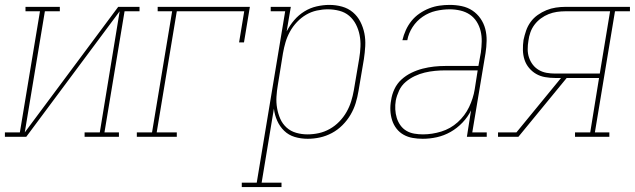

<svg xmlns="http://www.w3.org/2000/svg" viewBox="-57 -558 2589 783"><path d="M-37 0V-18H24L106 -512H47V-530H187V-512H126L44 -18L425 -530H512V-512H451L369 -18H428V0H288V-18H350L431 -512L50 0Z M501 0V-18H563L645 -512H586V-530H962L938 -385H918L939 -512H664L582 -18H664V0Z M929 205V187H990L1106 -512H1047V-530H1129L1112 -430Q1125 -455 1143 -476Q1161 -497 1184.5 -511.5Q1208 -526 1234.5 -532Q1261 -538 1286 -538Q1313 -538 1338 -531Q1363 -524 1382 -508Q1401 -492 1412.5 -469.5Q1424 -447 1429 -422Q1434 -397 1432.5 -370Q1431 -343 1427 -317L1405 -187Q1401 -162 1393.5 -137.5Q1386 -113 1372.5 -90Q1359 -67 1339.5 -47.5Q1320 -28 1296.5 -15.5Q1273 -3 1248 2.5Q1223 8 1198 8Q1170 8 1145 0.5Q1120 -7 1102 -24.5Q1084 -42 1073.5 -65.5Q1063 -89 1060 -115L1010 187H1091V205ZM1197 -10Q1220 -10 1243 -15Q1266 -20 1287.5 -32Q1309 -44 1326.5 -62Q1344 -80 1356 -101Q1368 -122 1375 -144.5Q1382 -167 1386 -190L1408 -320Q1412 -344 1413 -368Q1414 -392 1409.5 -415Q1405 -438 1394.5 -458.5Q1384 -479 1367 -493.5Q1350 -508 1327 -514Q1304 -520 1280 -520Q1258 -520 1235 -515Q1212 -510 1191.5 -498Q1171 -486 1154 -468Q1137 -450 1125.5 -429Q1114 -408 1107.5 -386Q1101 -364 1097 -341L1076 -211Q1072 -188 1070.5 -164Q1069 -140 1073 -117Q1077 -94 1086 -73.5Q1095 -53 1111.5 -38Q1128 -23 1150.5 -16.5Q1173 -10 1197 -10Z M1667 8Q1646 8 1626 4.5Q1606 1 1589 -8.5Q1572 -18 1560 -33.5Q1548 -49 1542 -68Q1536 -87 1535 -107.5Q1534 -128 1538 -149Q1541 -172 1551.5 -194.5Q1562 -217 1580 -233.5Q1598 -250 1620.5 -261Q1643 -272 1666.5 -278Q1690 -284 1713 -286.5Q1736 -289 1759 -289H1894L1904 -344Q1907 -366 1907.5 -388.5Q1908 -411 1903 -431.5Q1898 -452 1887 -469.5Q1876 -487 1859 -498.5Q1842 -510 1820.5 -515Q1799 -520 1777 -520Q1749 -520 1720.5 -513.5Q1692 -507 1667 -490Q1642 -473 1625.5 -447.5Q1609 -422 1604 -394H1584Q1589 -415 1598 -435Q1607 -455 1621 -472.5Q1635 -490 1654 -503Q1673 -516 1693.5 -524Q1714 -532 1735 -535Q1756 -538 1777 -538Q1802 -538 1826 -533Q1850 -528 1869.5 -515Q1889 -502 1902.5 -482.5Q1916 -463 1922 -440Q1928 -417 1927.5 -391.5Q1927 -366 1923 -341L1869 -18H1928V0H1847L1864 -108Q1851 -81 1829 -58Q1807 -35 1780.5 -20Q1754 -5 1725 1.5Q1696 8 1667 8ZM1668 -10Q1705 -10 1742.5 -21.5Q1780 -33 1809.5 -59.5Q1839 -86 1856 -121.5Q1873 -157 1879 -194L1891 -271H1759Q1738 -271 1717 -269Q1696 -267 1675 -262Q1654 -257 1634 -247.5Q1614 -238 1597 -223.5Q1580 -209 1570.5 -188.5Q1561 -168 1557 -148Q1554 -130 1555 -112Q1556 -94 1561 -77.5Q1566 -61 1576 -47Q1586 -33 1600.5 -24.5Q1615 -16 1632.5 -13Q1650 -10 1668 -10Z M1974 0V-18H2049L2231 -240H2207Q2186 -240 2166 -243.5Q2146 -247 2129.5 -256.5Q2113 -266 2100.5 -281Q2088 -296 2082 -314.5Q2076 -333 2075.5 -354Q2075 -375 2078 -395Q2082 -414 2088.5 -433Q2095 -452 2107 -468.5Q2119 -485 2136 -497Q2153 -509 2171.5 -516.5Q2190 -524 2209.5 -527Q2229 -530 2248 -530H2512V-512H2451L2369 -18H2428V0H2288V-18H2350L2386 -240H2254L2057 0ZM2207 -258H2389L2431 -512H2248Q2231 -512 2214 -509.5Q2197 -507 2180.5 -500.5Q2164 -494 2149 -483Q2134 -472 2123 -457.5Q2112 -443 2106 -426Q2100 -409 2098 -392Q2095 -375 2095 -357Q2095 -339 2100.5 -323Q2106 -307 2116 -294Q2126 -281 2140.5 -272.5Q2155 -264 2172 -261Q2189 -258 2207 -258Z"/></svg>

Font: Iosevka Curly Slab ThObl
Style: Regular
Weight: 100
Italic angle: -9°
Monospace: yes
Designer: Belleve Invis
Foundry: Belleve Invis
Version: Version 11.0.0; ttfautohint (v1.8.3)